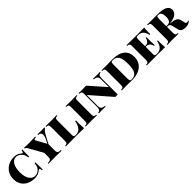

<svg xmlns="http://www.w3.org/2000/svg" viewBox="486 -2342 4076 4076"><g transform="rotate(-45 2524.0 -304.0)"><path d="M546.4 -557.1Q558.6 -547.4 565.9 -547.4Q586.4 -547.4 591.3 -607.9H614.7Q610.4 -550.3 610.4 -397.9H587.4Q580.1 -436.5 574.2 -458.3Q568.4 -480 560.1 -495.1Q551.8 -510.3 537.6 -525.9Q509.8 -556.6 476.8 -574.2Q443.8 -591.8 408.7 -591.8Q356 -591.8 316.7 -556.9Q277.3 -522 255.9 -456.5Q234.4 -391.1 234.4 -301.8Q234.4 -211.9 258.1 -147.2Q281.7 -82.5 323 -49.3Q364.3 -16.1 415.5 -16.1Q452.1 -16.1 487.5 -33.7Q522.9 -51.3 548.3 -82Q568.4 -106.4 577.4 -134.8Q586.4 -163.1 594.7 -220.2H617.7Q617.7 -62.5 621.6 0H598.6Q593.8 -60.5 573.7 -60.5Q565.9 -60.5 553.7 -50.8Q517.1 -20.5 474.4 -3.2Q431.6 14.2 373.5 14.2Q274.9 14.2 198.2 -22.7Q121.6 -59.6 78.1 -130.1Q34.7 -200.7 34.7 -297.9Q34.7 -393.1 79.1 -466.8Q123.5 -540.5 200.2 -581.3Q276.9 -622.1 370.6 -622.1Q414.6 -622.1 446.3 -613.5Q478 -605 499.8 -591.6Q521.5 -578.1 546.4 -557.1Z M1278.8 -607.9V-587.9Q1255.9 -576.7 1230.7 -545.4Q1205.6 -514.2 1172.9 -455.1L1086.9 -293V-116.2Q1086.9 -74.7 1094.7 -55.4Q1102.5 -36.1 1123 -28.8Q1143.6 -21.5 1188 -20V0Q1132.3 -2.9 985.8 -2.9Q841.3 -2.9 793 0V-20Q837.4 -21.5 857.9 -28.8Q878.4 -36.1 886.2 -55.4Q894 -74.7 894 -116.2V-227.5L724.1 -530.8Q708 -558.6 695.1 -571.3Q682.1 -584 666 -586.9V-607.9Q727.5 -602.1 804.2 -602.1Q881.8 -602.1 1003.9 -607.9V-586.9Q945.3 -586.9 945.3 -561.5Q945.3 -553.7 952.1 -541L1075.7 -316.9L1101.1 -365.2Q1150.9 -458.5 1150.9 -514.2Q1150.9 -584.5 1070.8 -587.9V-607.9Q1146.5 -605 1202.1 -605Q1249 -605 1278.8 -607.9Z M1576.7 -502V-85.9Q1576.7 -59.1 1582 -45.4Q1587.4 -31.7 1598.1 -27.3Q1608.9 -22.9 1627.9 -22.9H1650.9Q1691.9 -22.9 1728.3 -44.7Q1764.6 -66.4 1792.7 -115Q1820.8 -163.6 1834.5 -240.2H1857.9Q1854.5 -209 1854.5 -158.2Q1854.5 -94.7 1861.8 0Q1796.9 -2.9 1642.6 -2.9Q1422.9 -2.9 1312.5 0V-20Q1344.7 -21.5 1359.1 -27.8Q1373.5 -34.2 1378.7 -51.3Q1383.8 -68.4 1383.8 -106V-502Q1383.8 -539.6 1378.4 -556.6Q1373 -573.7 1358.6 -580.1Q1344.2 -586.4 1312.5 -587.9V-607.9Q1369.6 -605 1490.7 -605Q1592.8 -605 1647.5 -607.9V-587.9Q1615.2 -586.4 1601.1 -580.1Q1586.9 -573.7 1581.8 -556.9Q1576.7 -540 1576.7 -502Z M2175.8 -502V-106Q2175.8 -68.4 2180.9 -51.3Q2186 -34.2 2200.2 -27.8Q2214.4 -21.5 2246.6 -20V0Q2191.9 -2.9 2085 -2.9Q1965.8 -2.9 1911.6 0V-20Q1943.8 -21.5 1958.3 -27.8Q1972.7 -34.2 1977.8 -51.3Q1982.9 -68.4 1982.9 -106V-502Q1982.9 -539.6 1977.5 -556.6Q1972.2 -573.7 1957.8 -580.1Q1943.4 -586.4 1911.6 -587.9V-607.9Q1965.8 -605 2085 -605Q2191.9 -605 2246.6 -607.9V-587.9Q2214.4 -586.4 2200.2 -580.1Q2186 -573.7 2180.9 -556.9Q2175.8 -540 2175.8 -502Z M2873 -461.9V0Q2855.5 -1.5 2836.4 -1.5Q2818.4 -1.5 2799.8 0L2399.9 -459V-146Q2399.9 -98.1 2408.7 -74.2Q2417.5 -50.3 2440.2 -38.6Q2462.9 -26.9 2510.7 -20V0Q2461.9 -2.9 2388.7 -2.9Q2335.9 -2.9 2305.7 0V-20Q2337.4 -26.9 2352.1 -38.3Q2366.7 -49.8 2371.8 -73.7Q2377 -97.7 2377 -146V-502Q2377 -539.6 2371.6 -556.6Q2366.2 -573.7 2351.8 -580.1Q2337.4 -586.4 2305.7 -587.9V-607.9Q2335.9 -605 2388.7 -605Q2470.7 -605 2530.8 -607.9L2850.1 -244.1V-461.9Q2850.1 -510.3 2841.3 -534.2Q2832.5 -558.1 2809.8 -569.6Q2787.1 -581.1 2738.8 -587.9V-607.9Q2788.6 -605 2860.8 -605Q2914.1 -605 2943.8 -607.9V-587.9Q2912.1 -581.5 2897.7 -569.8Q2883.3 -558.1 2878.2 -534.4Q2873 -510.7 2873 -461.9Z M3689 -312Q3689 -217.8 3643.6 -147.5Q3598.1 -77.1 3512 -38.6Q3425.8 0 3306.6 0Q3279.3 0 3236.8 -1.5Q3134.3 -2.9 3136.7 -2.9Q3041 -2.9 2992.7 0V-20Q3024.9 -21.5 3039.3 -27.8Q3053.7 -34.2 3058.8 -51.3Q3064 -68.4 3064 -106V-502Q3064 -540 3058.6 -557.1Q3053.2 -574.2 3039.1 -580.3Q3024.9 -586.4 2992.7 -587.9V-607.9Q3054.2 -604.5 3106 -604.5L3134.8 -605L3184.6 -606Q3277.3 -607.9 3315.9 -607.9Q3502.9 -607.9 3595.9 -532.7Q3689 -457.5 3689 -312ZM3256.8 -503.9V-104Q3256.8 -67.4 3261 -49.8Q3265.1 -32.2 3276.6 -25.1Q3288.1 -18.1 3312 -18.1Q3379.4 -18.1 3418.2 -50.8Q3457 -83.5 3472.9 -146.5Q3488.8 -209.5 3488.8 -308.1Q3488.8 -405.3 3471.7 -466.8Q3454.6 -528.3 3415.8 -559.1Q3377 -589.8 3311 -589.8Q3287.6 -589.8 3276.4 -582.8Q3265.1 -575.7 3261 -557.9Q3256.8 -540 3256.8 -503.9Z M4293 0Q4228 -2.9 4073.7 -2.9Q3854 -2.9 3743.7 0V-20Q3775.9 -21.5 3790.3 -27.8Q3804.7 -34.2 3809.8 -51.3Q3814.9 -68.4 3814.9 -106V-502Q3814.9 -539.6 3809.6 -556.6Q3804.2 -573.7 3789.8 -580.1Q3775.4 -586.4 3743.7 -587.9V-607.9Q3854 -605 4073.7 -605Q4213.9 -605 4272.9 -607.9Q4265.6 -531.7 4265.6 -480Q4265.6 -439 4269 -418H4245.6Q4225.6 -507.3 4182.1 -546.1Q4138.7 -585 4071.8 -585H4059.1Q4040 -585 4029.3 -581.1Q4018.6 -577.1 4013.2 -565.9Q4007.8 -554.7 4007.8 -532.2V-315.9H4030.8Q4064 -315.9 4087.6 -333.3Q4111.3 -350.6 4125 -376.2Q4138.7 -401.9 4144 -428.2H4167Q4163.6 -391.1 4163.6 -351.6L4164.1 -306.2Q4164.1 -257.3 4169.9 -184.1H4147Q4139.6 -231.9 4109.6 -263.9Q4079.6 -295.9 4030.8 -295.9H4007.8V-76.2Q4007.8 -53.7 4013.2 -42.2Q4018.6 -30.8 4029.3 -26.9Q4040 -22.9 4059.1 -22.9H4082Q4151.9 -22.9 4198.5 -66.7Q4245.1 -110.4 4265.6 -210H4289.1Q4285.6 -183.1 4285.6 -138.2Q4285.6 -83 4293 0Z M4900.9 14.2Q4836.4 14.2 4801 -8.5Q4765.6 -31.2 4755.9 -70.8L4728 -184.1Q4721.7 -222.2 4710.9 -241.9Q4700.2 -261.7 4684.6 -268.8Q4668.9 -275.9 4644 -275.9H4627V-106Q4627 -68.4 4632.3 -51.3Q4637.7 -34.2 4651.9 -27.8Q4666 -21.5 4697.8 -20V0Q4633.3 -2.9 4510.7 -2.9Q4411.1 -2.9 4362.8 0V-20Q4395 -21.5 4409.4 -27.8Q4423.8 -34.2 4429 -51.3Q4434.1 -68.4 4434.1 -106V-502Q4434.1 -540 4428.7 -557.1Q4423.3 -574.2 4409.2 -580.3Q4395 -586.4 4362.8 -587.9V-607.9Q4411.1 -605 4504.9 -605Q4525.4 -605 4626.5 -606.4L4675.8 -606.9Q4966.8 -606.9 4966.8 -453.1Q4966.8 -388.7 4909.4 -342.3Q4852.1 -295.9 4716.3 -283.2L4742.2 -279.8Q4825.7 -271.5 4874.5 -248Q4923.3 -224.6 4936 -172.9L4957 -85Q4962.9 -60.5 4972.7 -50.8Q4982.4 -41 4999 -41Q5016.6 -41 5034.2 -55.2L5047.9 -42Q5020.5 -14.2 4986.6 0Q4952.6 14.2 4900.9 14.2ZM4627 -502V-295.9H4653.8Q4719.2 -295.9 4743.2 -334.2Q4767.1 -372.6 4767.1 -441.9Q4767.1 -515.1 4745.1 -551.5Q4723.1 -587.9 4670.9 -587.9Q4651.9 -587.9 4642.8 -580.8Q4633.8 -573.7 4630.4 -555.9Q4627 -538.1 4627 -502Z"/></g></svg>

Font: TypoPRO Playfair Display SC
Style: Regular
Weight: 900
Designer: Claus Eggers Sørensen
Foundry: Claus Eggers Sørensen
Version: Version 1.004;PS 001.004;hotconv 1.0.70;makeotf.lib2.5.58329